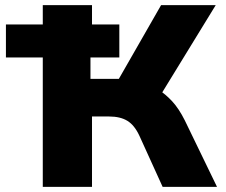

<svg xmlns="http://www.w3.org/2000/svg" viewBox="-20 -725 877 745"><path d="M146 0V-502H3V-630H146V-705H337V-630H443V-502H331V-419H456L424 -389L605 -705H817L600 -351L548 -398Q571 -391 596.5 -375.5Q622 -360 648 -332Q674 -304 697 -258L822 0H611L521 -198Q502 -239 474.5 -256Q447 -273 403 -273H337V0Z"/></svg>

Font: Nunito Sans 8pt Black
Style: Regular
Weight: 900
Version: Version 3.101;gftools[0.9.27]